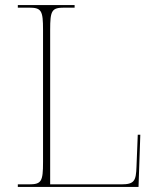

<svg xmlns="http://www.w3.org/2000/svg" viewBox="-20 -734 623 754"><path d="M50 0H524L531 -205H521L516 -79C514 -24 508 -10 456 -10H177V-616C177 -693 183 -704 233 -704H273V-714H50V-704H93C143 -704 149 -693 149 -616V-98C149 -21 143 -10 93 -10H50Z"/></svg>

Font: Noto Serif Display Thin
Style: Regular
Weight: 100
Designer: Monotype Design Team
Foundry: Monotype Imaging Inc.
Version: Version 2.009